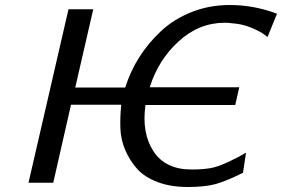

<svg xmlns="http://www.w3.org/2000/svg" viewBox="-20 -731 1128 768"><path d="M94 0 254 -694H353L281 -381H481Q501 -445 537 -502Q573 -559 624.5 -607Q676 -655 747 -683Q818 -711 899 -711Q996 -711 1088 -676L1050 -583Q1036 -594 1028 -599Q969 -633 917 -637Q912 -637 898 -639Q892 -640 879 -640Q776 -640 694.5 -565.5Q613 -491 579 -382H937L921 -311H562Q546 -200 593.5 -126.5Q641 -53 746 -53Q802 -53 836 -61.5Q870 -70 929 -101Q931 -101 942 -108Q949 -111 956 -116L964 -120L952 -40Q884 -6 841.5 5.5Q799 17 731 17Q663 17 611 -2.5Q559 -22 529.5 -54.5Q500 -87 481.5 -129.5Q463 -172 461.5 -218.5Q460 -265 465 -312H264L193 0Z"/></svg>

Font: Coval
Style: Book Italic
Weight: 350
Foundry: Context Ltd
Version: Version 001.000